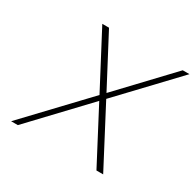

<svg xmlns="http://www.w3.org/2000/svg" viewBox="-147 -830 1005 990"><g transform="rotate(30 355.0 -335.0)"><path d="M191 -670 362 -345 35 0H75L376 -318L543 0H583L402 -345L710 -670H670L388 -372L231 -670Z"/></g></svg>

Font: LT Wave Text Thin Italic
Style: Regular
Weight: 100
Designer: Daniel Lyons
Version: Version 2.5 (Glyphs App)